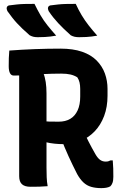

<svg xmlns="http://www.w3.org/2000/svg" viewBox="-20 -961 640 991"><path d="M158 -941Q173 -910 189 -882.5Q205 -855 225.5 -829.5Q246 -804 270 -777Q254 -774 240.5 -772.5Q227 -771 212 -770Q197 -769 175 -769Q161 -769 151.5 -771.5Q142 -774 133 -779Q111 -798 95.5 -813Q80 -828 67 -842Q54 -856 42.5 -871Q31 -886 18 -904Q13 -915 15 -922.5Q17 -930 26 -933Q49 -936 67.5 -938Q86 -940 107 -940.5Q128 -941 158 -941ZM371 -941Q385 -910 401.5 -882.5Q418 -855 438 -829.5Q458 -804 482 -777Q466 -774 453 -772.5Q440 -771 425 -770Q410 -769 388 -769Q374 -769 364 -771.5Q354 -774 345 -779Q324 -798 308.5 -813Q293 -828 280 -842Q267 -856 255 -871Q243 -886 231 -904Q226 -915 228 -922.5Q230 -930 239 -933Q262 -936 280.5 -938Q299 -940 320 -940.5Q341 -941 371 -941ZM402 -303Q419 -266 435.5 -233.5Q452 -201 472 -166Q484 -145 496.5 -136Q509 -127 525 -127Q534 -127 539 -128.5Q544 -130 550 -133H562Q564 -110 564.5 -91Q565 -72 565 -49Q565 -29 560.5 -17Q556 -5 549 1Q540 6 528 8Q516 10 503 10Q474 10 451 3.5Q428 -3 410.5 -19.5Q393 -36 378 -63Q354 -110 333.5 -155Q313 -200 295 -247ZM28 -700Q93 -705 160 -707.5Q227 -710 292 -710Q357 -710 403.5 -694Q450 -678 479 -648.5Q508 -619 521.5 -581.5Q535 -544 535 -502V-467Q535 -409 517.5 -362.5Q500 -316 469 -283.5Q438 -251 397 -234Q356 -217 309 -217Q284 -217 261 -219.5Q238 -222 217 -227L193 -224V-337Q214 -334 234.5 -333.5Q255 -333 283 -333Q318 -333 342.5 -347.5Q367 -362 380.5 -391Q394 -420 394 -463V-502Q394 -521 390.5 -535.5Q387 -550 379 -562Q363 -572 343.5 -576.5Q324 -581 296 -581Q247 -581 201.5 -578.5Q156 -576 118 -573.5Q80 -571 51 -571Q38 -571 31.5 -583.5Q25 -596 25 -619Q25 -642 25.5 -661Q26 -680 28 -700ZM226 0Q203 2 182.5 2.5Q162 3 137 3Q108 3 93.5 -10Q79 -23 79 -52Q79 -125 79 -194.5Q79 -264 79 -333.5Q79 -403 79 -473Q79 -543 79 -615H215L203 -586Q212 -564 216 -537.5Q220 -511 220 -480Q220 -416 220 -353.5Q220 -291 220 -227Q220 -163 220 -96Q220 -70 221 -46Q222 -22 226 0Z"/></svg>

Font: Rec Mono Semicasual
Style: Bold
Weight: 700
Version: Version 1.085; ttfautohint (v1.8.4.7-5d5b)